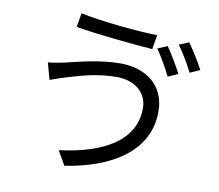

<svg xmlns="http://www.w3.org/2000/svg" viewBox="-87 -885 1174 1028"><g transform="rotate(10 500.0 -371.0)"><path d="M760 -688 707 -666C734 -628 768 -568 788 -527L842 -551C821 -592 785 -653 760 -688ZM870 -728 817 -706C845 -668 878 -612 900 -568L954 -592C935 -629 896 -692 870 -728ZM687 -337C687 -161 521 -68 282 -38L326 39C582 0 772 -121 772 -334C772 -475 668 -553 528 -553C415 -553 304 -522 234 -506C205 -500 171 -493 143 -491L168 -400C193 -408 222 -420 251 -428C310 -445 407 -478 519 -478C621 -478 687 -420 687 -337ZM275 -781 262 -705C374 -685 572 -666 681 -658L694 -736C598 -737 384 -757 275 -781Z"/></g></svg>

Font: Noto Sans T Chinese Regular
Style: Regular
Weight: 400
Designer: Ryoko NISHIZUKA (kana & ideographs); Paul D. Hunt (Latin, Greek & Cyrillic); Wenlong ZHANG (bopomofo); Sandoll Communica
Foundry: Adobe Systems Incorporated
Version: Version 1.000;PS 1;hotconv 1.0.78;makeotf.lib2.5.61930